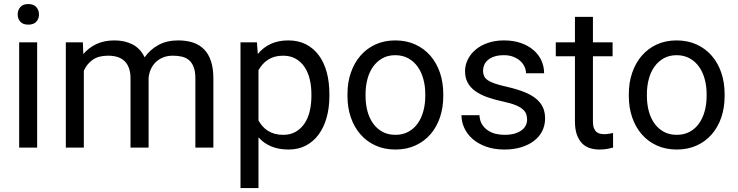

<svg xmlns="http://www.w3.org/2000/svg" viewBox="-20 -741 3703 964"><path d="M166.5 0V-528.3H76.2V0ZM68.8 -668.5C68.8 -653.8 73.3 -641.6 82.3 -631.8C91.2 -622.1 104.5 -617.2 122.1 -617.2C139.6 -617.2 153 -622.1 162.1 -631.8C171.2 -641.6 175.8 -653.8 175.8 -668.5C175.8 -683.1 171.2 -695.5 162.1 -705.6C153 -715.7 139.6 -720.7 122.1 -720.7C104.5 -720.7 91.2 -715.7 82.3 -705.6C73.3 -695.5 68.8 -683.1 68.8 -668.5Z M396 -528.3H310.5V0H400.9V-385.7C410.6 -408.2 425.3 -426.4 444.8 -440.4C464.4 -454.4 490.2 -461.4 522.5 -461.4C539.7 -461.4 555.3 -459.3 569.1 -455.1C582.9 -450.8 594.7 -444.2 604.5 -435.1C614.3 -425.9 621.8 -414.1 627.2 -399.7C632.6 -385.2 635.3 -367.7 635.3 -347.2V0H726.1V-350.6C727.7 -365.9 731.5 -380.3 737.5 -393.8C743.6 -407.3 751.7 -419 762 -429C772.2 -438.9 784.5 -446.8 798.8 -452.6C813.2 -458.5 829.6 -461.4 848.1 -461.4C865.1 -461.4 880.5 -459.7 894.5 -456.3C908.5 -452.9 920.4 -446.8 930.2 -438C939.9 -429.2 947.5 -417.5 952.9 -402.8C958.3 -388.2 960.9 -369.8 960.9 -347.7V0H1051.3V-347.2C1051.3 -380.4 1047.4 -409 1039.6 -433.1C1031.7 -457.2 1020.3 -477.1 1005.1 -492.7C990 -508.3 971.5 -519.8 949.7 -527.1C927.9 -534.4 902.8 -538.1 874.5 -538.1C836.1 -538.1 802.8 -530.3 774.7 -514.6C746.5 -499 723.6 -478.5 706.1 -453.1C692.1 -482.7 672 -504.3 645.8 -517.8C619.5 -531.3 589.4 -538.1 555.2 -538.1C520.7 -538.1 490.5 -532.1 464.6 -520C438.7 -508 416.7 -491.2 398.4 -469.7Z M1633.8 -258.3V-268.6C1633.8 -308.9 1629.3 -345.6 1620.4 -378.7C1611.4 -411.7 1598.1 -440 1580.6 -463.6C1563 -487.2 1541.4 -505.5 1515.9 -518.6C1490.3 -531.6 1460.9 -538.1 1427.7 -538.1C1394.2 -538.1 1364.7 -532.2 1339.4 -520.5C1314 -508.8 1292.3 -491.9 1274.4 -469.7L1270 -528.3H1187.5V203.1H1277.8V-51.3C1295.7 -31.4 1317.1 -16.3 1342 -5.9C1366.9 4.6 1396 9.8 1429.2 9.8C1461.8 9.8 1490.7 3.1 1516.1 -10.3C1541.5 -23.6 1562.9 -42.2 1580.3 -66.2C1597.7 -90.1 1611 -118.4 1620.1 -151.1C1629.2 -183.8 1633.8 -219.6 1633.8 -258.3ZM1543.5 -268.6V-258.3C1543.5 -231.9 1540.7 -206.9 1535.2 -183.3C1529.6 -159.7 1521 -139.2 1509.3 -121.6C1497.6 -104 1482.8 -90 1465.1 -79.6C1447.3 -69.2 1426.3 -64 1401.9 -64C1386.2 -64 1372.1 -65.8 1359.4 -69.3C1346.7 -72.9 1335.3 -77.9 1325.2 -84.2C1315.1 -90.6 1306.2 -98.2 1298.3 -107.2C1290.5 -116.1 1283.7 -125.8 1277.8 -136.2V-388.7C1283.7 -399.1 1290.5 -408.8 1298.3 -417.7C1306.2 -426.7 1315.1 -434.4 1325.2 -440.9C1335.3 -447.4 1346.6 -452.5 1359.1 -456.1C1371.7 -459.6 1385.6 -461.4 1400.9 -461.4C1425.6 -461.4 1446.9 -456.3 1464.8 -446C1482.7 -435.8 1497.6 -421.9 1509.3 -404.3C1521 -386.7 1529.6 -366.3 1535.2 -343C1540.7 -319.7 1543.5 -294.9 1543.5 -268.6Z M1724.6 -269V-258.3C1724.6 -219.9 1730.2 -184.3 1741.5 -151.6C1752.7 -118.9 1768.7 -90.6 1789.6 -66.7C1810.4 -42.7 1835.6 -24 1865.2 -10.5C1894.9 3 1928.2 9.8 1965.3 9.8C2002.4 9.8 2035.8 3 2065.4 -10.5C2095.1 -24 2120.3 -42.7 2141.1 -66.7C2161.9 -90.6 2177.9 -118.9 2189 -151.6C2200 -184.3 2205.6 -219.9 2205.6 -258.3V-269C2205.6 -307.5 2200 -343 2189 -375.7C2177.9 -408.4 2161.9 -436.8 2141.1 -460.9C2120.3 -485 2095 -503.9 2065.2 -517.6C2035.4 -531.2 2001.8 -538.1 1964.4 -538.1C1927.6 -538.1 1894.4 -531.2 1864.7 -517.6C1835.1 -503.9 1810 -485 1789.3 -460.9C1768.6 -436.8 1752.7 -408.4 1741.5 -375.7C1730.2 -343 1724.6 -307.5 1724.6 -269ZM1815.4 -258.3V-269C1815.4 -295.1 1818.5 -319.9 1824.7 -343.5C1830.9 -367.1 1840.3 -387.8 1852.8 -405.5C1865.3 -423.3 1880.9 -437.4 1899.4 -448C1918 -458.6 1939.6 -463.9 1964.4 -463.9C1989.4 -463.9 2011.4 -458.6 2030.3 -448C2049.2 -437.4 2064.9 -423.3 2077.4 -405.5C2089.9 -387.8 2099.4 -367.1 2105.7 -343.5C2112.1 -319.9 2115.2 -295.1 2115.2 -269V-258.3C2115.2 -231.9 2112.1 -207 2105.7 -183.6C2099.4 -160.2 2090 -139.6 2077.6 -121.8C2065.3 -104.1 2049.6 -90 2030.8 -79.6C2011.9 -69.2 1990.1 -64 1965.3 -64C1940.3 -64 1918.4 -69.2 1899.7 -79.6C1880.9 -90 1865.3 -104.1 1852.8 -121.8C1840.3 -139.6 1830.9 -160.2 1824.7 -183.6C1818.5 -207 1815.4 -231.9 1815.4 -258.3Z M2626.5 -140.1C2626.5 -129.4 2624 -119.4 2619.1 -110.1C2614.3 -100.8 2607 -92.8 2597.4 -85.9C2587.8 -79.1 2576 -73.7 2562 -69.8C2548 -65.9 2531.7 -64 2513.2 -64C2498.9 -64 2484.5 -65.6 2470.2 -68.8C2455.9 -72.1 2442.7 -77.6 2430.7 -85.4C2418.6 -93.3 2408.6 -103.4 2400.6 -116C2392.7 -128.5 2388.2 -144 2387.2 -162.6H2296.9C2296.9 -140.8 2301.6 -119.5 2311 -98.9C2320.5 -78.2 2334.3 -59.8 2352.5 -43.7C2370.8 -27.6 2393.3 -14.6 2420.2 -4.9C2447 4.9 2478 9.8 2513.2 9.8C2543.8 9.8 2571.6 5.9 2596.7 -1.7C2621.7 -9.4 2643.2 -20 2661.1 -33.7C2679 -47.4 2692.8 -63.8 2702.4 -83C2712 -102.2 2716.8 -123.4 2716.8 -146.5C2716.8 -168 2713 -186.8 2705.3 -203.1C2697.7 -219.4 2686 -233.8 2670.4 -246.3C2654.8 -258.9 2635.1 -269.9 2611.3 -279.3C2587.6 -288.7 2559.6 -297.2 2527.3 -304.7C2502.3 -310.2 2481.9 -315.7 2466.1 -321C2450.3 -326.4 2437.8 -332.3 2428.7 -338.6C2419.6 -345 2413.4 -352.1 2410.2 -359.9C2406.9 -367.7 2405.3 -376.5 2405.3 -386.2C2405.3 -396 2407.2 -405.5 2411.1 -414.8C2415 -424.1 2421.2 -432.4 2429.7 -439.7C2438.2 -447 2449 -452.9 2462.2 -457.3C2475.3 -461.7 2491.4 -463.9 2510.3 -463.9C2528.2 -463.9 2543.9 -461.2 2557.6 -455.8C2571.3 -450.4 2582.8 -443.4 2592.3 -434.8C2601.7 -426.2 2608.9 -416.4 2613.8 -405.5C2618.7 -394.6 2621.1 -383.8 2621.1 -373H2711.9C2711.9 -395.8 2707.4 -417.2 2698.2 -437.3C2689.1 -457.3 2675.9 -474.8 2658.4 -489.7C2641 -504.7 2619.9 -516.5 2595 -525.1C2570.1 -533.8 2541.8 -538.1 2510.3 -538.1C2480.6 -538.1 2453.8 -533.9 2429.7 -525.6C2405.6 -517.3 2385.1 -506.1 2368.2 -491.9C2351.2 -477.8 2338.1 -461.3 2328.9 -442.6C2319.6 -423.9 2314.9 -404.1 2314.9 -383.3C2314.9 -361.5 2319.3 -342.4 2328.1 -326.2C2336.9 -309.9 2349.5 -295.8 2366 -283.9C2382.4 -272.1 2402.3 -261.9 2425.8 -253.4C2449.2 -245 2475.6 -237.6 2504.9 -231.4C2530.9 -225.9 2551.9 -219.9 2567.9 -213.4C2583.8 -206.9 2596.1 -199.8 2604.7 -192.1C2613.4 -184.5 2619.1 -176.4 2622.1 -167.7C2625 -159.1 2626.5 -149.9 2626.5 -140.1Z M2957 -656.2H2866.7V-528.3H2770.5V-458.5H2866.7V-131.3C2866.7 -105 2870 -82.8 2876.5 -64.7C2883 -46.6 2891.8 -32.1 2902.8 -21C2913.9 -9.9 2926.8 -2 2941.7 2.7C2956.5 7.4 2972.2 9.8 2988.8 9.8C3005 9.8 3018.9 8.6 3030.3 6.3C3041.7 4.1 3050.9 2 3058.1 0V-73.2C3053.5 -72.3 3047.1 -71 3038.8 -69.6C3030.5 -68.1 3022.6 -67.4 3015.1 -67.4C3007.6 -67.4 3000.4 -68.1 2993.4 -69.6C2986.4 -71 2980.2 -74.1 2974.9 -78.6C2969.5 -83.2 2965.2 -89.6 2961.9 -97.9C2958.7 -106.2 2957 -117.2 2957 -130.9V-458.5H3055.7V-528.3H2957Z M3137.2 -269V-258.3C3137.2 -219.9 3142.8 -184.3 3154.1 -151.6C3165.3 -118.9 3181.3 -90.6 3202.1 -66.7C3223 -42.7 3248.2 -24 3277.8 -10.5C3307.5 3 3340.8 9.8 3377.9 9.8C3415 9.8 3448.4 3 3478 -10.5C3507.6 -24 3532.9 -42.7 3553.7 -66.7C3574.5 -90.6 3590.5 -118.9 3601.6 -151.6C3612.6 -184.3 3618.2 -219.9 3618.2 -258.3V-269C3618.2 -307.5 3612.6 -343 3601.6 -375.7C3590.5 -408.4 3574.5 -436.8 3553.7 -460.9C3532.9 -485 3507.6 -503.9 3477.8 -517.6C3448 -531.2 3414.4 -538.1 3377 -538.1C3340.2 -538.1 3307 -531.2 3277.3 -517.6C3247.7 -503.9 3222.6 -485 3201.9 -460.9C3181.2 -436.8 3165.3 -408.4 3154.1 -375.7C3142.8 -343 3137.2 -307.5 3137.2 -269ZM3228 -258.3V-269C3228 -295.1 3231.1 -319.9 3237.3 -343.5C3243.5 -367.1 3252.8 -387.8 3265.4 -405.5C3277.9 -423.3 3293.5 -437.4 3312 -448C3330.6 -458.6 3352.2 -463.9 3377 -463.9C3402 -463.9 3424 -458.6 3442.9 -448C3461.8 -437.4 3477.5 -423.3 3490 -405.5C3502.5 -387.8 3512 -367.1 3518.3 -343.5C3524.7 -319.9 3527.8 -295.1 3527.8 -269V-258.3C3527.8 -231.9 3524.7 -207 3518.3 -183.6C3512 -160.2 3502.6 -139.6 3490.2 -121.8C3477.9 -104.1 3462.2 -90 3443.4 -79.6C3424.5 -69.2 3402.7 -64 3377.9 -64C3352.9 -64 3331 -69.2 3312.3 -79.6C3293.5 -90 3277.9 -104.1 3265.4 -121.8C3252.8 -139.6 3243.5 -160.2 3237.3 -183.6C3231.1 -207 3228 -231.9 3228 -258.3Z"/></svg>

Font: Dirooz FD
Style: FD
Weight: 400
Foundry: DejaVu fonts team - Redesigned by Saber Rastikerdar
Version: Version 0.2.1